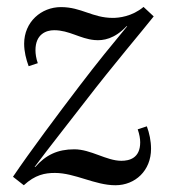

<svg xmlns="http://www.w3.org/2000/svg" viewBox="-20 -532 511 563"><path d="M400.9 -511.7C367.2 -483.4 328.1 -479.5 311 -479.5C251 -479.5 218.8 -511.2 158.7 -511.2C101.1 -511.2 50.8 -467.8 50.8 -403.8C50.8 -380.9 56.6 -357.9 64 -337.9L90.8 -346.7C85.9 -360.8 84 -374 84 -384.8C84 -432.1 115.7 -443.4 138.7 -443.4C183.1 -443.4 214.4 -418.5 256.8 -414.6C283.2 -412.1 315.9 -418 351.1 -455.1H353C306.2 -398.4 267.6 -351.6 212.9 -279.8C148.9 -195.8 67.9 -87.4 18.1 -13.7L49.8 11.2C83 -19.5 111.8 -24.9 141.1 -24.9C199.7 -24.9 258.3 11.2 318.4 11.2C376.5 11.2 422.9 -31.7 422.9 -95.7C422.9 -118.7 418 -141.6 410.6 -161.6L383.8 -152.8C388.7 -138.7 391.1 -125.5 391.1 -114.7C391.1 -67.9 358.9 -60.5 335.9 -60.5C292 -60.5 246.6 -94.2 197.8 -94.2C148.9 -94.2 114.3 -77.6 83.5 -42.5H81.5C129.9 -107.4 171.4 -158.7 230 -234.9C313 -342.8 400.9 -445.8 430.7 -483.9Z"/></svg>

Font: Lora Italic
Style: Regular
Weight: 400
Italic angle: -3°
Designer: Olga Karpushina, Alexei Vanyashin
Foundry: Cyreal
Version: Version 1.011;PS 001.011;hotconv 1.0.70;makeotf.lib2.5.58329